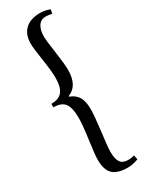

<svg xmlns="http://www.w3.org/2000/svg" viewBox="-261 -869 849 1103"><g transform="rotate(-30 163.5 -317.0)"><path d="M292 151 298 180Q261 194 227 194Q160 194 129.5 165Q99 136 99 70Q99 36 112 -56Q125 -148 125 -194Q125 -263 103.5 -291.5Q82 -320 29 -320V-343Q80 -343 102.5 -371.5Q125 -400 125 -463Q125 -503 112 -588Q99 -673 99 -701Q99 -762 134 -795Q169 -828 234 -828Q266 -828 298 -815L292 -789Q265 -794 251 -794Q219 -794 202 -768.5Q185 -743 185 -699Q185 -674 197.5 -588.5Q210 -503 210 -464Q210 -360 138 -332V-328Q177 -313 193.5 -284Q210 -255 210 -202Q210 -161 197.5 -62Q185 37 185 65Q185 114 200.5 135.5Q216 157 251 157Q272 157 292 151Z"/></g></svg>

Font: Libre Caslon Text
Style: Regular
Weight: 400
Designer: Pablo Impallari, Rodrigo Fuenzalida
Foundry: Pablo Impallari, Rodrigo Fuenzalida
Version: Version 1.002